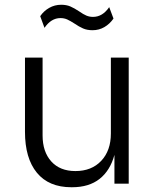

<svg xmlns="http://www.w3.org/2000/svg" viewBox="-20 -772 660 807"><path d="M85 -218V-530H159V-203Q159 -134 195.5 -93.5Q232 -53 297 -53Q365 -53 405.5 -96Q446 -139 446 -211V-530H521V0H461V-121Q443 -55 398.5 -20Q354 15 283 15H280Q185 15 135 -46Q85 -107 85 -218ZM293 -673Q276 -684 263 -690Q250 -696 234 -696Q195 -696 167 -655L149 -704Q164 -726 187 -739Q210 -752 237 -752Q259 -752 275.5 -745Q292 -738 313 -724Q330 -712 343 -706.5Q356 -701 371 -701Q411 -701 439 -742L457 -694Q441 -671 418.5 -658Q396 -645 369 -645Q346 -645 329 -652.5Q312 -660 293 -673Z"/></svg>

Font: Sora-SIA Light
Style: Regular
Weight: 300
Designer: Jonathan Barnbrook, Julián Moncada
Foundry: Barnbrook Fonts
Version: Version 2.000